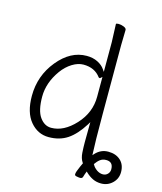

<svg xmlns="http://www.w3.org/2000/svg" viewBox="-130 -804 926 1095"><g transform="rotate(15 332.5 -256.5)"><path d="M431 135Q438 121 442 111L440 109Q425 87 423 53.5Q421 20 421 -7L422 -126L413 -111Q371 -44 324.5 -13Q278 18 213.5 18Q149 18 105 -34.5Q61 -87 61 -185Q61 -304 135.5 -395Q210 -486 305 -486Q342 -486 370 -472Q398 -458 413 -436L422 -423V-598L418 -704Q418 -709 433 -709Q448 -709 464 -702.5Q480 -696 480 -686L478 -597V-190Q478 -24 482 53L490 44Q521 10 565.5 10Q610 10 637.5 35Q665 60 665 104Q665 143 637.5 169.5Q610 196 571 196Q544 196 522 185.5Q500 175 480 156L475 151Q467 171 463 186Q460 196 447 196Q439 196 425 193Q415 191 415 183Q415 170 431 135ZM566 59Q545 59 530.5 70Q516 81 503 100L505 102Q512 117 531 131Q549 143 567 143Q584 143 595.5 131.5Q607 120 607 103Q607 59 566 59ZM413 -385Q409 -380 402 -385Q367 -433 300 -433Q268 -433 234 -412Q200 -391 174 -355Q119 -278 119 -196Q119 -114 146.5 -75.5Q174 -37 214 -37Q288 -37 355 -109.5Q422 -182 422 -276V-393Z"/></g></svg>

Font: Moon Stars Kai T Light
Style: Regular
Weight: 300
Designer: GuiWonder
Version: Version 1.101